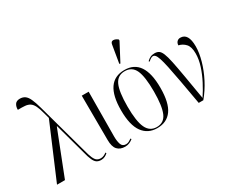

<svg xmlns="http://www.w3.org/2000/svg" viewBox="-120 -1192 1900 1590"><g transform="rotate(-30 830.5 -397.0)"><path d="M49 0 267 -513 253 -564Q240 -614 226.5 -641.5Q213 -669 194 -682Q175 -695 147 -697.5Q119 -700 78 -699Q77 -728 90.5 -749.5Q104 -771 138 -771Q165 -771 185 -757.5Q205 -744 220.5 -710.5Q236 -677 252 -619L386 -133Q399 -82 411 -55Q423 -28 437.5 -18Q452 -8 474 -8Q490 -8 504.5 -15Q519 -22 529 -30L534 -22Q522 -10 505.5 -2Q489 6 470 6Q445 6 428.5 -4.5Q412 -15 399 -43Q386 -71 373 -124L292 -419H289L125 0Z M697 10Q649 10 623 -18.5Q597 -47 597 -112L595 -536H661L658 -110Q658 -64 668.5 -34Q679 -4 713 -4Q727 -4 740 -10.5Q753 -17 767 -27L772 -19Q758 -7 739 1.5Q720 10 697 10Z M1004 10Q915 10 865.5 -58Q816 -126 816 -268Q816 -544 1006 -544Q1192 -544 1192 -268Q1192 -124 1144 -57Q1096 10 1004 10ZM1005 0Q1074 0 1102 -64.5Q1130 -129 1130 -268Q1130 -410 1101.5 -472Q1073 -534 1004 -534Q935 -534 906.5 -472Q878 -410 878 -268Q878 -127 908 -63.5Q938 0 1005 0ZM1005 -606 996 -609 1024 -776Q1028 -805 1050.5 -804Q1073 -803 1094 -785V-775Z M1404 0Q1380 -137 1363 -230.5Q1346 -324 1333.5 -382.5Q1321 -441 1310.5 -472Q1300 -503 1290 -514Q1280 -525 1268 -525Q1251 -525 1223 -499L1217 -506Q1233 -522 1250.5 -530.5Q1268 -539 1292 -539Q1316 -539 1332 -528.5Q1348 -518 1360.5 -487.5Q1373 -457 1385 -399.5Q1397 -342 1413 -249.5Q1429 -157 1452 -20Q1485 -69 1516 -128.5Q1547 -188 1567 -249.5Q1587 -311 1587 -368Q1587 -431 1560.5 -460Q1534 -489 1496 -497Q1497 -519 1509.5 -531.5Q1522 -544 1541 -544Q1617 -544 1617 -418Q1617 -357 1596 -282.5Q1575 -208 1537 -134.5Q1499 -61 1448 0Z"/></g></svg>

Font: Noto Serif Display Condensed Light
Style: Regular
Weight: 300
Width: 3
Designer: Monotype Design Team
Foundry: Monotype Imaging Inc.
Version: Version 2.009